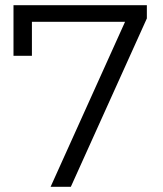

<svg xmlns="http://www.w3.org/2000/svg" viewBox="-20 -720 629 740"><path d="M175 0 462 -636H103V-505H32V-700H546V-649L253 0Z"/></svg>

Font: Montserrat
Style: Regular
Weight: 400
Designer: Julieta Ulanovsky
Foundry: Julieta Ulanovsky
Version: Version 9.000; ttfautohint (v1.8.4.7-5d5b)